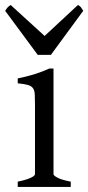

<svg xmlns="http://www.w3.org/2000/svg" viewBox="-36 -740 349 760"><path d="M34.2 0V-21Q67.4 -27.8 85 -35.9Q102.5 -43.9 102.5 -50.8V-327.1Q102.5 -352.1 101.6 -367.4Q100.6 -382.8 94.2 -391.4Q87.9 -399.9 74 -403.8Q60.1 -407.7 34.2 -410.2V-429.7Q49.3 -432.6 66.2 -436.8Q83 -440.9 99.6 -446Q116.2 -451.2 131.3 -457Q146.5 -462.9 159.2 -468.8H175.8V-50.8Q175.8 -44.9 192.1 -36.4Q208.5 -27.8 244.1 -21V0ZM165.5 -522.9H113.3L-15.6 -697.3Q-12.2 -702.1 -9.8 -705.6Q-7.3 -709 -5.1 -711.4Q-2.9 -713.9 -0.2 -715.8Q2.4 -717.8 6.3 -720.2L140.6 -597.7L272.5 -720.2Q280.8 -715.8 284.2 -711.4Q287.6 -707 293.5 -697.3Z"/></svg>

Font: Gentium Plus Eur
Style: Regular
Weight: 400
Designer: J. Victor Gaultney, Annie Olsen, Iska Routamaa, Becca Hirsbrunner
Foundry: SIL International
Version: Version 5.000